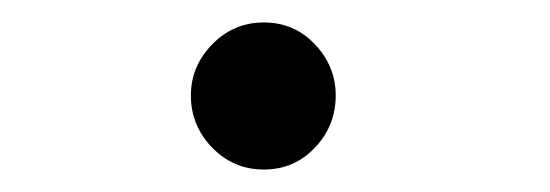

<svg xmlns="http://www.w3.org/2000/svg" viewBox="-20 -139 490 171"><path d="M215 12Q188 12 169 -7.5Q150 -27 150 -54Q150 -80 169 -99.5Q188 -119 215 -119Q242 -119 260.5 -99.5Q279 -80 279 -54Q279 -27 260.5 -7.5Q242 12 215 12Z"/></svg>

Font: Inconsolata SemiCondensed SemiBold
Style: Regular
Weight: 600
Width: 4
Monospace: yes
Designer: Raph Levien, Cyreal, Brenton Simpson
Foundry: Raph Levien, Cyreal, Google
Version: Version 3.001; ttfautohint (v1.8.2.53-6de2)